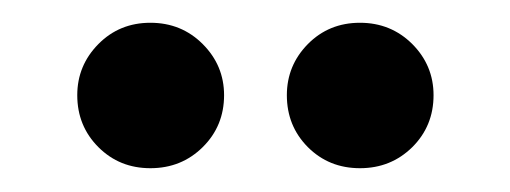

<svg xmlns="http://www.w3.org/2000/svg" viewBox="-20 -646 444 167"><path d="M229.5 -563.2Q229.5 -589.1 247.8 -607.7Q266.1 -626.2 293.1 -626.2Q320 -626.2 338.6 -607.7Q357.1 -589.1 357.1 -563.2Q357.1 -536.4 338.6 -518Q320 -499.7 293.1 -499.7Q266.1 -499.7 247.8 -518Q229.5 -536.4 229.5 -563.2ZM47.2 -563.2Q47.2 -589.1 65.6 -607.7Q83.9 -626.2 110.8 -626.2Q137.8 -626.2 156.3 -607.7Q174.9 -589.1 174.9 -563.2Q174.9 -536.4 156.3 -518Q137.8 -499.7 110.8 -499.7Q83.9 -499.7 65.6 -518Q47.2 -536.4 47.2 -563.2Z"/></svg>

Font: Playfair Micro SmCond SmLight
Style: Regular
Weight: 360
Width: 4
Designer: Claus Eggers Sørensen
Foundry: Claus Eggers Sørensen
Version: Version 2.100;Glyphs 3.2 (3219)